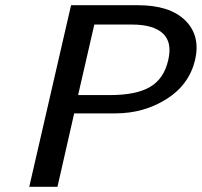

<svg xmlns="http://www.w3.org/2000/svg" viewBox="-20 -715 773 735"><path d="M92 0 252 -695H508Q630 -695 689 -637Q748 -579 727 -486Q704 -390 617 -335.5Q530 -281 422 -281H264L200 0ZM279 -351H400Q502 -351 555 -382.5Q608 -414 624 -485Q640 -553 603.5 -587Q567 -621 485 -621H341Z"/></svg>

Font: Coval
Style: Italic
Weight: 400
Foundry: Context Ltd
Version: Version 001.000